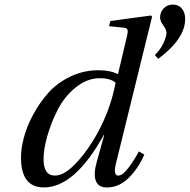

<svg xmlns="http://www.w3.org/2000/svg" viewBox="-20 -810 832 842"><path d="M682 -733Q682 -757 698 -773.5Q714 -790 738 -790Q763 -790 777.5 -772.5Q792 -755 792 -727Q792 -640 674 -552L659 -569Q682 -590 696 -619.5Q710 -649 710 -666Q710 -680 696 -699Q682 -718 682 -733ZM72 -120Q72 -158 84.5 -206Q97 -254 125 -306.5Q153 -359 191.5 -402.5Q230 -446 288 -474Q346 -502 412 -502Q464 -502 496 -485L498 -487L536 -648Q542 -672 539 -680Q536 -688 518 -689L458 -695L464 -718L642 -742L647 -737L489 -95Q475 -40 499 -40Q518 -40 544 -75Q570 -110 589 -146L613 -132Q585 -69 543 -28.5Q501 12 450 12Q412 13 400.5 -16.5Q389 -46 404 -99L437 -218H435Q308 12 172 12Q72 12 72 -120ZM171 -112Q171 -40 221 -40Q258 -40 303 -84Q348 -128 388 -193Q461 -311 487 -447Q465 -467 418 -467Q362 -467 312.5 -427Q263 -387 233.5 -329.5Q204 -272 187.5 -213.5Q171 -155 171 -112Z"/></svg>

Font: Heuristica
Style: Italic
Weight: 400
Italic angle: -13°
Version: Version 1.0.2